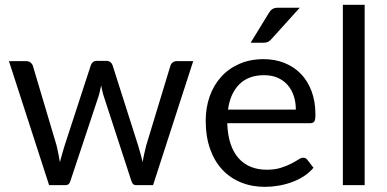

<svg xmlns="http://www.w3.org/2000/svg" viewBox="-20 -756 1582 784"><path d="M769 -506.5H702C695.7 -506.5 690.2 -504.8 685.5 -501.2C680.8 -497.8 677.7 -493.3 676 -488L577 -162C574 -150 571.2 -138.4 568.8 -127.2C566.2 -116.1 564.2 -105 562.5 -94C559.8 -105 557 -116.2 554 -127.5C551 -138.8 547.7 -150.3 544 -162L439.5 -490C437.8 -495 434.8 -499.2 430.5 -502.5C426.2 -505.8 420.7 -507.5 414 -507.5H375C369 -507.5 363.9 -505.8 359.8 -502.5C355.6 -499.2 352.7 -495 351 -490L244 -162C240.3 -150.3 236.9 -138.8 233.8 -127.5C230.6 -116.2 227.5 -105 224.5 -94C221.2 -115.3 216.7 -138 211 -162L114 -488C112.3 -493 109.1 -497.3 104.2 -501C99.4 -504.7 93.5 -506.5 86.5 -506.5H16.5L180.5 0H247.5C257.8 0 264.5 -5.7 267.5 -17L381.5 -360C384.2 -368 386.3 -375.9 388 -383.8C389.7 -391.6 391.3 -399.3 393 -407C394.7 -399.3 396.3 -391.6 398 -383.8C399.7 -375.9 401.8 -368.2 404.5 -360.5L516.5 -17C519.8 -5.7 525.8 0 534.5 0H605Z M1188 -308.5H911C917 -352.5 932.4 -386.9 957.2 -411.8C982.1 -436.6 1015.8 -449 1058.5 -449C1078.8 -449 1097 -445.6 1113 -438.8C1129 -431.9 1142.6 -422.2 1153.8 -409.8C1164.9 -397.2 1173.4 -382.4 1179.2 -365.2C1185.1 -348.1 1188 -329.2 1188 -308.5ZM1260 -71 1235 -103.5C1231 -109.2 1225.3 -112 1218 -112C1212.3 -112 1205.6 -109.4 1197.8 -104.2C1189.9 -99.1 1180.2 -93.5 1168.5 -87.5C1156.8 -81.5 1142.9 -75.9 1126.8 -70.8C1110.6 -65.6 1091.3 -63 1069 -63C1045 -63 1023.3 -66.9 1004 -74.8C984.7 -82.6 968 -94.4 954 -110.2C940 -126.1 929.1 -145.8 921.2 -169.5C913.4 -193.2 909 -221 908 -253H1246.5C1254.8 -253 1260.5 -255.3 1263.5 -260C1266.5 -264.7 1268 -274 1268 -288C1268 -324 1262.7 -356.1 1252 -384.2C1241.3 -412.4 1226.6 -436.1 1207.8 -455.2C1188.9 -474.4 1166.6 -489.1 1140.8 -499.2C1114.9 -509.4 1086.8 -514.5 1056.5 -514.5C1019.8 -514.5 986.8 -508.1 957.5 -495.2C928.2 -482.4 903.3 -464.8 883 -442.2C862.7 -419.8 847.1 -393.2 836.2 -362.5C825.4 -331.8 820 -298.8 820 -263.5C820 -219.8 826 -181.2 838 -147.5C850 -113.8 866.8 -85.6 888.2 -62.8C909.8 -39.9 935.2 -22.6 964.8 -10.8C994.2 1.1 1026.5 7 1061.5 7C1079.8 7 1098.3 5.4 1117 2.2C1135.7 -0.9 1153.8 -5.7 1171.2 -12C1188.8 -18.3 1205.2 -26.4 1220.5 -36.2C1235.8 -46.1 1249 -57.7 1260 -71ZM1204 -724.5H1117C1106.3 -724.5 1098.2 -722.8 1092.8 -719.2C1087.2 -715.8 1082.2 -710.2 1077.5 -702.5L1003.5 -581.5H1056.5C1063.5 -581.5 1069.2 -582.6 1073.8 -584.8C1078.2 -586.9 1082.8 -590.5 1087.5 -595.5Z M1469 -736.5H1380V0H1469Z"/></svg>

Font: LatoLatin
Style: Regular
Weight: 400
Designer: Lukasz Dziedzic with Adam Twardoch and Botio Nikoltchev
Foundry: tyPoland Lukasz Dziedzic
Version: Version 2.015; 2015-08-06; http://www.latofonts.com/